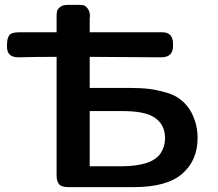

<svg xmlns="http://www.w3.org/2000/svg" viewBox="-20 -770 895 790"><path d="M8.8 -577.1V-584Q8.8 -611.8 17.8 -624.5Q26.9 -637.2 58.1 -637.2H212.9V-702.1Q212.9 -716.3 214.8 -724.6Q216.8 -732.9 227.8 -741.5Q238.8 -750 258.8 -750H303.2Q315.4 -750 323.2 -748.5Q331.1 -747.1 340.6 -735.1Q350.1 -723.1 350.1 -702.1Q350.1 -701.2 349.6 -699Q349.1 -696.8 349.1 -695.8V-637.2H647.9Q691.9 -637.2 691.9 -589.8V-580.1Q691.9 -534.2 643.1 -534.2H640.1L349.1 -536.1V-408.2H515.1Q560.1 -408.2 594 -404.1Q627.9 -399.9 669.4 -387.5Q710.9 -375 740 -345Q769 -314.9 783.2 -270Q793 -237.8 793 -202.1Q793 -110.4 730 -55.2Q667 0 528.8 0H261.2Q233.4 0 223.1 -12Q212.9 -23.9 212.9 -47.9V-536.1Q118.7 -536.1 55.2 -534.2Q8.8 -534.2 8.8 -577.1ZM349.1 -85.9H479Q606.9 -85.9 642.1 -141.1Q659.2 -168.9 659.2 -201.2Q659.2 -261.2 609.9 -290Q570.8 -313 481.9 -313H349.1Z"/></svg>

Font: CMU Sans Serif
Style: Bold
Weight: 700
Version: Version 0.7.0